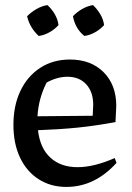

<svg xmlns="http://www.w3.org/2000/svg" viewBox="-20 -729 520 758"><path d="M242 9Q180 9 132.5 -21.5Q85 -52 59 -107Q33 -162 33 -236Q33 -312 60.5 -370Q88 -428 138.5 -461Q189 -494 256 -494Q339 -494 389 -444Q439 -394 439 -311L436 -247Q355 -232 284.5 -225Q214 -218 130 -215Q138 -144 179 -106.5Q220 -69 286 -69Q351 -69 433 -105L440 -86Q354 9 242 9ZM164 -403Q132 -340 128 -270L346 -272L348 -315Q348 -366 320.5 -396Q293 -426 246 -426Q206 -426 164 -403ZM167 -709Q184 -694 196 -673.5Q208 -653 211 -630Q197 -614 176 -602Q155 -590 133 -587Q117 -601 104.5 -621.5Q92 -642 87 -665Q103 -681 123.5 -693Q144 -705 167 -709ZM347 -709Q363 -694 375.5 -673.5Q388 -653 391 -630Q377 -614 356 -602Q335 -590 313 -587Q277 -616 268 -665Q283 -681 303.5 -693Q324 -705 347 -709Z"/></svg>

Font: Piazzolla Medium
Style: Regular
Weight: 500
Designer: Juan Pablo del Peral
Foundry: Huerta Tipografica
Version: Version 1.330